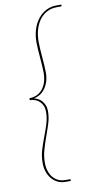

<svg xmlns="http://www.w3.org/2000/svg" viewBox="-97 -792 479 955"><g transform="rotate(-10 143.0 -315.0)"><path d="M118.5 -240Q118.5 -271 99 -290.5Q79.5 -310 48.5 -310L49.5 -320Q68 -320 84.5 -327Q101 -334 113.5 -348.2Q126 -362.5 133.2 -383.8Q140.5 -405 140.5 -434Q140.5 -452 139 -471.5Q137.5 -491 136 -510.5Q134.5 -530 133 -549.5Q131.5 -569 131.5 -587Q131.5 -624 141.5 -654.2Q151.5 -684.5 169 -706Q186.5 -727.5 210 -739.2Q233.5 -751 260.5 -751H286.5V-747Q285 -742 279.5 -742H259.5Q236 -742 214.8 -732Q193.5 -722 177.5 -702.5Q161.5 -683 152 -654Q142.5 -625 142.5 -587Q142.5 -569 144 -549.2Q145.5 -529.5 147 -509.2Q148.5 -489 150 -469.5Q151.5 -450 151.5 -433Q151.5 -403 143.5 -381.8Q135.5 -360.5 123.5 -346.2Q111.5 -332 97.2 -324.5Q83 -317 70.5 -315Q81 -313 91.2 -307.5Q101.5 -302 109.8 -292.8Q118 -283.5 123.2 -270.5Q128.5 -257.5 128.5 -241Q128.5 -210 119 -179.5Q109.5 -149 98.2 -118.2Q87 -87.5 77.8 -55.5Q68.5 -23.5 68.5 10Q68.5 33 74.8 51.8Q81 70.5 92.2 84Q103.5 97.5 119.5 104.8Q135.5 112 154.5 112H175.5Q180.5 112 180.5 117L179.5 121H153.5Q131.5 121 113.8 112.2Q96 103.5 83.5 88.2Q71 73 64.2 52.8Q57.5 32.5 57.5 9Q57.5 -26 67 -57Q76.5 -88 88 -118Q99.5 -148 109 -177.8Q118.5 -207.5 118.5 -240Z"/></g></svg>

Font: Lato Hairline
Style: Italic
Weight: 100
Italic angle: -7°
Designer: Lukasz Dziedzic
Foundry: tyPoland Lukasz Dziedzic
Version: Version 2.007; 2014-02-27